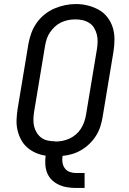

<svg xmlns="http://www.w3.org/2000/svg" viewBox="-20 -766 640 951"><path d="M357 165Q335 165 313 161.5Q291 158 271.5 149Q252 140 237 125.5Q222 111 214 91.5Q206 72 204.5 49.5Q203 27 206 5Q180 1 157 -9Q134 -19 115.5 -35Q97 -51 85 -73Q73 -95 67 -120Q61 -145 62 -171.5Q63 -198 67 -225L121 -550Q126 -577 135.5 -603Q145 -629 161.5 -652.5Q178 -676 201 -694.5Q224 -713 250 -724Q276 -735 302.5 -740.5Q329 -746 357 -746Q387 -746 416 -738.5Q445 -731 470 -717Q495 -703 512.5 -680Q530 -657 538.5 -629.5Q547 -602 547 -571.5Q547 -541 542 -510L488 -185Q484 -161 476.5 -138Q469 -115 455.5 -93.5Q442 -72 423.5 -54Q405 -36 383 -23Q361 -10 337.5 -3Q314 4 290 6Q287 23 289.5 39Q292 55 301 67.5Q310 80 325 85.5Q340 91 357 91H399V165ZM254 -65Q272 -65 290 -68.5Q308 -72 325 -80Q342 -88 356.5 -100.5Q371 -113 381 -129Q391 -145 397 -162Q403 -179 406 -197L460 -522Q463 -541 463.5 -559.5Q464 -578 459.5 -595.5Q455 -613 446 -628Q437 -643 422 -652.5Q407 -662 389.5 -666Q372 -670 353 -670Q335 -670 317.5 -666.5Q300 -663 283 -655Q266 -647 252 -634Q238 -621 227.5 -605.5Q217 -590 211.5 -573Q206 -556 203 -538L149 -213Q146 -194 145.5 -175.5Q145 -157 149 -140Q153 -123 162.5 -108Q172 -93 186 -83Q200 -73 218 -69.5Q236 -66 254 -66Q254 -66 254 -65.5Q254 -65 254 -65Z"/></svg>

Font: Iosevka Etoile Oblique
Style: Regular
Weight: 400
Italic angle: -9°
Designer: Belleve Invis
Foundry: Belleve Invis
Version: Version 15.5.2; ttfautohint (v1.8.4)